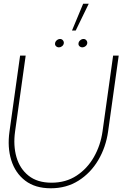

<svg xmlns="http://www.w3.org/2000/svg" viewBox="-20 -999 690 1032"><path d="M253 13Q169 13 115.5 -28Q62 -69 40.5 -138.2Q19 -207.5 31 -292L88 -700H118L61 -292Q50.5 -217 68.5 -154.5Q86.5 -92 133.8 -54.5Q181 -17 257 -17Q334 -17 391.8 -55Q449.5 -93 485 -155.5Q520.5 -218 531 -292L588 -700H618L561 -292Q549 -207.5 508 -138.2Q467 -69 402 -28Q337 13 253 13ZM297 -744.5Q287.5 -744.5 281 -750.8Q274.5 -757 276 -766.5Q277 -775.5 285.2 -782.5Q293.5 -789.5 303 -789.5Q312 -789.5 318 -782.5Q324 -775.5 323 -766.5Q321.5 -757 313.8 -750.8Q306 -744.5 297 -744.5ZM423 -744.5Q413.5 -744.5 407 -750.8Q400.5 -757 402 -766.5Q403 -775.5 411.2 -782.5Q419.5 -789.5 429 -789.5Q438 -789.5 444 -782.5Q450 -775.5 449 -766.5Q447.5 -757 439.8 -750.8Q432 -744.5 423 -744.5ZM367 -835 427 -979H457L387 -835Z"/></svg>

Font: Urbanist Thin
Style: Italic
Weight: 100
Italic angle: -8°
Designer: Corey Hu
Foundry: Corey Hu
Version: Version 1.321; ttfautohint (v1.8.4.7-5d5b)